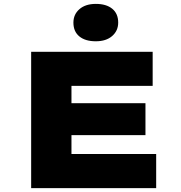

<svg xmlns="http://www.w3.org/2000/svg" viewBox="-20 -966 930 986"><path d="M140 0V-700H764V-525H347V-175H782V0ZM251 -272V-436H727V-272ZM472 -754Q418 -754 387.5 -779Q357 -804 357 -850Q357 -892 388 -919Q419 -946 472 -946Q526 -946 556.5 -921Q587 -896 587 -850Q587 -808 556 -781Q525 -754 472 -754Z"/></svg>

Font: Lexend Peta Black
Style: Regular
Weight: 900
Version: Version 1.007